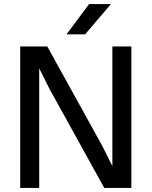

<svg xmlns="http://www.w3.org/2000/svg" viewBox="-20 -930 750 950"><path d="M225 -490 174 -592V0H80V-700H214L485 -210L536 -108V-700H630V0H496ZM421 -910H529L401 -760H309Z"/></svg>

Font: Retni Sans Medium
Style: Regular
Weight: 500
Designer: Vitaly Kuzmin
Foundry: ParaType Ltd.
Version: Version 1.00;March 2, 2019;FontCreator 11.5.0.2425 64-bit; t